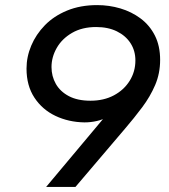

<svg xmlns="http://www.w3.org/2000/svg" viewBox="-20 -733 661 753"><path d="M161 0 404 -290 403 -275Q384 -264 360 -258.5Q336 -253 311 -253Q249 -254 197.5 -278.5Q146 -303 115 -350Q84 -397 84 -464Q84 -510 102.5 -554Q121 -598 156 -634Q191 -670 243 -691.5Q295 -713 361 -713Q408 -713 452 -700Q496 -687 531.5 -660.5Q567 -634 587.5 -593.5Q608 -553 608 -498Q608 -445 588.5 -399.5Q569 -354 537.5 -312Q506 -270 470 -228L276 0ZM335 -338Q387 -338 426.5 -359Q466 -380 488.5 -416Q511 -452 511 -496Q511 -534 492 -563.5Q473 -593 438.5 -610Q404 -627 357 -627Q302 -627 262.5 -604Q223 -581 202.5 -545Q182 -509 182 -470Q182 -434 199 -404Q216 -374 250 -356Q284 -338 335 -338Z"/></svg>

Font: MuseoModerno
Style: Italic
Weight: 400
Italic angle: -9°
Designer: Pablo Cosgaya, Héctor Gatti, Marcela Romero, and the Authors of The MuseoModerno Project.
Foundry: Omnibus-Type Team
Version: Version 1.003